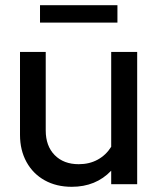

<svg xmlns="http://www.w3.org/2000/svg" viewBox="-20 -709 607 739"><path d="M256 10Q197 10 152 -15Q107 -40 82 -85.5Q57 -131 57 -190V-509H156V-207Q156 -147 190.5 -112Q225 -77 283 -77Q324 -77 356 -94.5Q388 -112 408 -144V-509H508V0H408V-52Q349 10 256 10ZM134 -622V-689H432V-622Z"/></svg>

Font: Red Hat Display Medium
Style: Regular
Weight: 500
Designer: Pentagram, MCKL
Foundry: Pentagram, MCKL
Version: Version 1.023